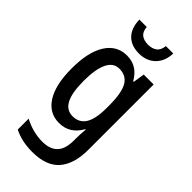

<svg xmlns="http://www.w3.org/2000/svg" viewBox="-302 -815 1121 1121"><g transform="rotate(45 258.5 -254.5)"><path d="M220 -550Q262 -550 294.5 -530.5Q327 -511 351 -469H356L367 -540H449V-1Q449 116 395.5 178Q342 240 226 240Q139 240 74 207V117Q148 156 226 156Q287 156 319 123.5Q351 91 351 20V4Q351 -11 352 -33Q353 -55 355 -73H351Q305 10 217 10Q135 10 89.5 -62Q44 -134 44 -268Q44 -404 90.5 -477Q137 -550 220 -550ZM243 -464Q194 -464 169.5 -413.5Q145 -363 145 -266Q145 -168 170 -121Q195 -74 245 -74Q299 -74 325.5 -116.5Q352 -159 352 -247V-271Q352 -373 326 -418.5Q300 -464 243 -464ZM402 -749Q400 -684 361.5 -645.5Q323 -607 260 -607Q196 -607 160 -643.5Q124 -680 122 -749H183Q186 -712 206.5 -696.5Q227 -681 262 -681Q294 -681 315.5 -696.5Q337 -712 341 -749Z"/></g></svg>

Font: Noto Sans Arabic UI Cn Md
Style: Regular
Weight: 500
Width: 3
Designer: Monotype Design Team, Nadine Chahine and Nizar Qandah
Foundry: Monotype Imaging Inc.
Version: Version 2.010; ttfautohint (v1.8.4.7-5d5b)